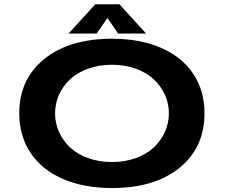

<svg xmlns="http://www.w3.org/2000/svg" viewBox="-20 -892 1090 922"><path d="M681.5 -731H547L496 -805.5L444 -731H309.5L437.5 -871.5H553.5ZM518 11Q383 11 282 -32.8Q181 -76.5 126.8 -157.8Q72.5 -239 72.5 -348Q72.5 -512 193 -609Q313.5 -706 518 -706Q653 -706 753.5 -662.2Q854 -618.5 908 -537.5Q962 -456.5 962 -348Q962 -183 842 -86Q722 11 518 11ZM518 -114Q581 -114 633.2 -133.2Q685.5 -152.5 719.5 -185Q753.5 -217.5 772.2 -259.5Q791 -301.5 791 -348Q791 -394 772.2 -436Q753.5 -478 719.5 -510.2Q685.5 -542.5 633.2 -561.8Q581 -581 518 -581Q454.5 -581 402 -561.8Q349.5 -542.5 315.5 -510.2Q281.5 -478 263 -436Q244.5 -394 244.5 -348Q244.5 -301.5 263 -259.5Q281.5 -217.5 315.5 -185Q349.5 -152.5 402 -133.2Q454.5 -114 518 -114Z"/></svg>

Font: League Mono Extended SemiBold
Style: Regular
Weight: 600
Width: 9
Designer: Tyler Finck
Foundry: The League of Moveable Type / Tyler Finck
Version: Version 2.210